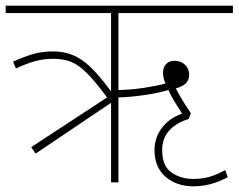

<svg xmlns="http://www.w3.org/2000/svg" viewBox="-20 -642 840 676"><path d="M105 -101 90 -124 357 -299Q314 -357 284.5 -386Q255 -415 228.5 -425Q202 -435 168 -435Q135 -435 105 -427Q75 -419 36 -401L26 -425Q64 -442 95.5 -451.5Q127 -461 167 -461Q204 -461 235.5 -448.5Q267 -436 299 -405.5Q331 -375 371 -320V-596H0V-622H800V-596H397V-325Q442 -326 485.5 -332.5Q529 -339 563 -348Q554 -366 554 -387Q554 -404 564.5 -416Q575 -428 594 -428Q617 -428 631.5 -414Q646 -400 646 -379Q646 -359 633 -347.5Q620 -336 599 -331Q612 -305 625.5 -284Q639 -263 652 -243L644 -223Q601 -210 576 -182.5Q551 -155 551 -114Q551 -57 584 -34.5Q617 -12 660 -12Q690 -12 714.5 -18.5Q739 -25 773 -43L782 -18Q749 -1 720 6.5Q691 14 661 14Q602 14 563 -19.5Q524 -53 524 -114Q524 -156 549 -190.5Q574 -225 621 -242Q609 -261 594.5 -284.5Q580 -308 573 -325Q535 -314 486.5 -307Q438 -300 397 -299V0H371V-280Z"/></svg>

Font: Noto Sans Thin
Style: Italic
Weight: 100
Italic angle: -12°
Designer: Monotype Design Team
Foundry: Monotype Imaging Inc.
Version: Version 2.013; ttfautohint (v1.8.4.7-5d5b)